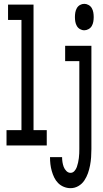

<svg xmlns="http://www.w3.org/2000/svg" viewBox="-20 -759 540 1002"><path d="M14 0V-80H92V-655H22V-735H155V-80H224V0ZM420 -601Q408 -601 397.5 -607Q387 -613 381 -623.5Q375 -634 373 -646Q371 -658 371 -670Q371 -682 373 -694Q375 -706 381 -716.5Q387 -727 397.5 -733Q408 -739 420 -739Q431 -739 442 -733Q453 -727 459 -716.5Q465 -706 467 -694Q469 -682 469 -670Q469 -658 467 -646Q465 -634 459 -623.5Q453 -613 442 -607Q431 -601 420 -601ZM348 223Q330 223 313 216Q296 209 283.5 196.5Q271 184 263 167.5Q255 151 250 133Q245 115 243 97.5Q241 80 241 61H304Q304 74 306 87Q308 100 312.5 112Q317 124 326.5 133.5Q336 143 348 143Q360 143 368.5 133.5Q377 124 381 112.5Q385 101 387.5 89.5Q390 78 391.5 66Q393 54 393.5 42Q394 30 394 19V-440H320V-520H457V19Q457 40 455.5 61.5Q454 83 450 104Q446 125 439 145Q432 165 420 183Q408 201 389 212Q370 223 348 223Z"/></svg>

Font: Iosevka Medium
Style: Regular
Weight: 500
Monospace: yes
Designer: Belleve Invis
Foundry: Belleve Invis
Version: Version 32.5.0; ttfautohint (v1.8.4)